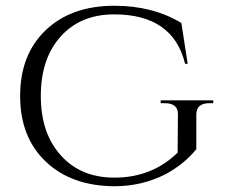

<svg xmlns="http://www.w3.org/2000/svg" viewBox="-20 -634 782 668"><path d="M663 -115Q621 -63 556 -28Q474 14 378 14Q229 13 140 -71Q50 -156 50 -300Q50 -445 140 -530Q229 -614 378 -614Q512 -614 611 -554L633 -412H624Q582 -584 377 -584Q261 -584 192 -508Q122 -431 122 -300Q122 -169 193 -92Q262 -16 378 -16Q509 -16 598 -103L599 -236Q600 -275 553 -275H539V-285H722V-275H708Q663 -275 663 -235Z"/></svg>

Font: Cinzel(RUS BY LYAJKA)
Style: Regular
Weight: 400
Designer: Natanael Gama
Version: Version 1.001;PS 001.001;hotconv 1.0.56;makeotf.lib2.0.21325